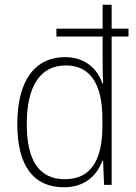

<svg xmlns="http://www.w3.org/2000/svg" viewBox="-20 -780 574 810"><path d="M250 10C341 10 390 -43 412 -102H415L419 0H451V-626H522V-659H451V-760H413V-659H218V-626H413V-529C413 -497 413 -463 415 -428H412C392 -488 340 -539 255 -539C127 -539 53 -440 53 -257C53 -83 119 10 250 10ZM254 -24C143 -24 93 -105 93 -257C93 -419 151 -504 258 -504C362 -504 412 -423 412 -280V-248C412 -107 365 -24 254 -24Z"/></svg>

Font: Noto Sans Lao UI SemCond ExtLt
Style: Regular
Weight: 200
Width: 4
Designer: Monotype Design Team
Foundry: Monotype Imaging Inc.
Version: Version 2.000